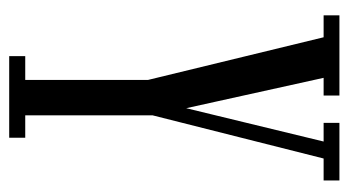

<svg xmlns="http://www.w3.org/2000/svg" viewBox="-186 -554 740 407"><g transform="rotate(90 183.5 -350.0)"><path d="M98.5 0V-34H149V-294L58.5 -666.5H12V-700H182V-666.5H144.5L221.5 -318H195L279.5 -666.5H240V-700H362V-666.5H315.5L224 -304V-34H271.5V0Z"/></g></svg>

Font: Imbue Thin
Style: Regular
Weight: 400
Version: Version 1.102